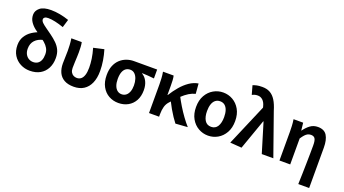

<svg xmlns="http://www.w3.org/2000/svg" viewBox="-70 -1536 4406 2462"><g transform="rotate(20 2132.5 -305.5)"><path d="M307.8 13.8Q239 13.8 180 -17Q121 -47.7 85.1 -105.1Q49.3 -162.5 49.3 -242.7Q49.3 -311.6 80.6 -362.3Q111.9 -413 162.9 -446.4Q213.8 -479.8 271.5 -496.9L338.6 -417Q269.9 -401.8 229.6 -358.6Q189.2 -315.4 189.2 -244.9Q189.2 -200.9 206.1 -169.5Q223 -138.1 251.1 -121.9Q279.3 -105.8 311.7 -105.8Q347.4 -105.8 373 -122.3Q398.6 -138.8 412.5 -171.4Q426.4 -203.9 426.4 -252.2Q426.4 -298.1 406.6 -332.8Q386.9 -367.4 353.9 -395.7Q320.9 -423.9 281.2 -450.2Q240.5 -478.2 199.5 -510.4Q158.6 -542.7 131.7 -583.6Q104.8 -624.6 104.8 -677.5Q104.8 -732.4 153.2 -772Q201.7 -811.7 304.7 -811.7Q362.8 -811.7 426 -799.8Q489.2 -788 549.9 -766.9L516.8 -657Q454.9 -679 400.8 -690.7Q346.7 -702.5 304.3 -702.5Q271.1 -702.5 256.5 -691.4Q241.9 -680.4 241.9 -664.7Q241.9 -641.9 264.4 -619.8Q286.9 -597.8 323.2 -572.7Q359.5 -547.6 402.2 -516.1Q451.7 -480.2 489.5 -443.1Q527.4 -406 548.5 -360.3Q569.5 -314.6 569.5 -252Q569.5 -173.1 538.2 -113.1Q506.8 -53.1 448.6 -19.7Q390.3 13.8 307.8 13.8Z M907.5 13.8Q828.7 13.8 777.4 -15.4Q726.2 -44.5 701.8 -97.1Q677.4 -149.8 677.4 -220.4Q677.4 -264.1 679.4 -307.1Q681.4 -350 681.4 -392.9Q681.4 -426.4 679.1 -470.4Q676.8 -514.3 669.5 -559.8H811.6Q818.1 -531 819.9 -496.6Q821.7 -462.3 821.7 -423Q821.7 -398.2 820.2 -361.9Q818.7 -325.5 816.7 -285.5Q814.7 -245.4 814.7 -209Q814.7 -174.3 827.6 -151.1Q840.5 -128 861.8 -116.9Q883 -105.8 908 -105.8Q940.7 -105.8 964.3 -124.6Q987.8 -143.3 1000.7 -182.8Q1013.6 -222.4 1013.6 -283.6Q1013.6 -339.7 1004.6 -402.4Q995.7 -465.1 973.5 -541.3L1115.6 -573.5Q1136.5 -504.4 1148.3 -432.9Q1160 -361.3 1160 -289.7Q1160 -194.4 1130.2 -126.5Q1100.4 -58.5 1044.5 -22.4Q988.5 13.8 907.5 13.8Z M1517.1 13.8Q1445.6 13.8 1386.3 -19.3Q1327 -52.3 1291.6 -116.7Q1256.2 -181.1 1256.2 -273.4Q1256.2 -346.7 1278.2 -400.5Q1300.2 -454.2 1338 -489.4Q1375.9 -524.6 1423.9 -542.2Q1471.9 -559.8 1524 -559.8H1840.7V-438.2Q1794.7 -442.7 1757.9 -446.2Q1721 -449.6 1676.6 -450.4V-445.6Q1720.9 -420.1 1745.8 -369.5Q1770.8 -318.8 1770.8 -250.8Q1770.8 -168.7 1738.1 -109.3Q1705.4 -50 1647.8 -18.1Q1590.3 13.8 1517.1 13.8ZM1518.6 -105.8Q1552.9 -105.8 1578 -124.8Q1603.1 -143.7 1617 -179.6Q1630.9 -215.4 1630.9 -265.6Q1630.9 -313.5 1617.9 -353.1Q1605 -392.7 1580.1 -416.4Q1555.2 -440.2 1519.1 -440.2Q1485.8 -440.2 1460.3 -423Q1434.9 -405.9 1420.7 -368.9Q1406.5 -331.9 1406.5 -273.4Q1406.5 -220.9 1420.6 -183.1Q1434.7 -145.3 1460 -125.6Q1485.3 -105.8 1518.6 -105.8Z M1933.3 0V-392.9Q1933.3 -426.4 1930.7 -471.8Q1928.1 -517.1 1920.4 -559.8H2065.6Q2072.1 -534 2074.1 -498.1Q2076.1 -462.3 2076.1 -423V-300.2H2080.9Q2123.3 -368.2 2172.8 -426.2Q2222.3 -484.3 2279.9 -523.8Q2337.4 -563.3 2401.1 -573.5L2412.1 -436.1Q2367.1 -425.2 2324.5 -399.2Q2281.8 -373.3 2234 -327.9Q2186.2 -282.5 2124.7 -212.2Q2095.4 -180 2083.3 -136.7Q2071.2 -93.4 2070.8 -32.6V0ZM2297.7 11.7Q2273.4 -19 2246.7 -59.1Q2219.9 -99.3 2192.3 -147.1Q2164.7 -194.9 2138.4 -248.3L2233.1 -342.4Q2261.4 -287.2 2299.5 -224.3Q2337.5 -161.4 2380.2 -102.8Q2422.8 -44.1 2462.6 0Z M2740.2 13.8Q2669.7 13.8 2608.8 -21Q2547.8 -55.7 2510.5 -121.5Q2473.2 -187.3 2473.2 -279.9Q2473.2 -373.1 2510.5 -438.6Q2547.8 -504.1 2608.8 -538.8Q2669.7 -573.5 2740.2 -573.5Q2811.4 -573.5 2871.9 -538.8Q2932.4 -504.1 2969.7 -438.6Q3007 -373.1 3007 -279.9Q3007 -187.3 2969.7 -121.5Q2932.4 -55.7 2871.9 -21Q2811.4 13.8 2740.2 13.8ZM2740.2 -105.8Q2798.3 -105.8 2827.5 -153.1Q2856.6 -200.4 2856.6 -279.9Q2856.6 -332.7 2843.8 -371.7Q2830.9 -410.7 2805.2 -432.3Q2779.5 -454 2740.2 -454Q2701.7 -454 2675.5 -432.3Q2649.2 -410.7 2636.4 -371.7Q2623.5 -332.7 2623.5 -279.9Q2623.5 -200.4 2652.7 -153.1Q2681.8 -105.8 2740.2 -105.8Z M3199.8 11.7 3042.1 0 3283.2 -564.7 3278.9 -582.6Q3265.6 -634.6 3236.6 -661.5Q3207.5 -688.4 3168.9 -688.4Q3143.7 -688.4 3126.6 -683.3Q3109.6 -678.2 3091.5 -669.6L3058 -789.2Q3083.7 -799.3 3111.4 -805.5Q3139.1 -811.7 3186 -811.7Q3248.3 -811.7 3293 -786.5Q3337.6 -761.4 3370.2 -709Q3402.8 -656.6 3426.8 -574.8L3629.6 0H3471.9L3350.4 -400.6H3345.6Z M4043.3 201.1Q4045.9 135.1 4047.6 63Q4049.2 -9 4050.8 -79.8Q4052.4 -150.6 4053.1 -214.8Q4053.9 -278.9 4053.9 -330.9Q4053.9 -396 4037.6 -421.9Q4021.3 -447.7 3981.7 -447.7Q3958.7 -447.7 3939 -438.2Q3919.3 -428.7 3900.6 -408.2Q3881.9 -387.7 3860 -354.4V0H3713.3V-392.9Q3713.3 -426.4 3711.2 -470.4Q3709.1 -514.3 3702 -559.8H3833L3844.4 -457.2H3847.2Q3885.2 -510 3929 -541.8Q3972.8 -573.5 4031.5 -573.5Q4118.9 -573.5 4155.3 -514.3Q4191.7 -455 4191.7 -349.1V201.1Z"/></g></svg>

Font: Noto Sans TC
Style: Regular
Weight: 100
Designer: Ryoko NISHIZUKA 西塚涼子 (kana, bopomofo & ideographs); Paul D. Hunt (Latin, Greek & Cyrillic); Sandoll Communications 산돌커뮤니
Foundry: Adobe
Version: Version 2.004;hotconv 1.0.118;makeotfexe 2.5.65603